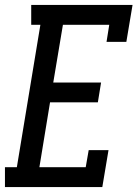

<svg xmlns="http://www.w3.org/2000/svg" viewBox="-36 -755 556 775"><path d="M-16 0V-80H32L127 -655H90V-735H499L474 -586H394L405 -655H218L179 -422H372L359 -342H166L123 -80H310L322 -149H402L377 0Z"/></svg>

Font: Iosevka Curly Slab MdObl
Style: Regular
Weight: 500
Italic angle: -9°
Monospace: yes
Designer: Belleve Invis
Foundry: Belleve Invis
Version: Version 11.0.0; ttfautohint (v1.8.3)